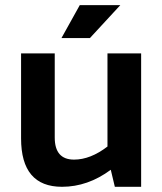

<svg xmlns="http://www.w3.org/2000/svg" viewBox="-20 -718 623 738"><path d="M522.5 -512.7V0H421.4L405.8 -65.4Q317.4 0 218.3 0Q61 0 61 -186V-512.7H190.4V-189.5Q190.4 -104.5 264.6 -104.5Q327.6 -104.5 393.1 -154.8V-512.7ZM286.6 -698.2H442.4L325.7 -571.8H216.3Z"/></svg>

Font: Voltera
Style: Bold
Weight: 700
Designer: Bernd Montag
Version: Version 1.301